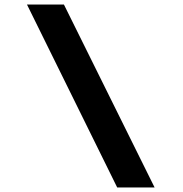

<svg xmlns="http://www.w3.org/2000/svg" viewBox="-20 -720 808 847"><path d="M497 107 99 -700H262L662 107Z"/></svg>

Font: Lexend Tera SemiBold
Style: Regular
Weight: 600
Version: Version 1.007